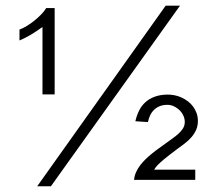

<svg xmlns="http://www.w3.org/2000/svg" viewBox="-20 -636 774 678"><path d="M173 -302.7V-607.4H143.1Q136.4 -596.3 125.1 -584.7Q113.9 -573.2 101 -562.8Q88 -552.4 74.4 -544.2Q60.8 -535.9 48.8 -531.5V-493.1Q58.5 -497.3 68.2 -502.1Q77.9 -506.8 87.9 -512.8Q97.8 -518.7 108.3 -525.7Q118.8 -532.6 130 -540.6V-302.7ZM669.5 -36.9H524.4Q528.3 -44.4 537.4 -53.7Q546.5 -63 558 -72.6Q569.4 -82.2 581.9 -91.6Q594.5 -101.1 605.2 -109.3Q618.8 -119.1 631.9 -129.1Q645 -139 655.4 -150.8Q665.9 -162.7 672.4 -176.9Q678.8 -191.1 678.8 -209Q678.8 -223.5 674.4 -235.9Q670 -248.2 662.5 -258.8Q655 -269.3 644.5 -277.5Q634 -285.6 621.9 -291.3Q609.9 -296.9 596.5 -299.6Q583.2 -302.3 569.9 -302Q544.3 -301.4 525.2 -294.1Q506.2 -286.9 492.8 -274.5Q479.4 -262.2 471 -245.1Q462.6 -228 458 -207.9Q462.2 -207.6 467.8 -207.2Q473.4 -206.8 479.6 -206.4Q485.7 -205.9 491.8 -205.7Q497.9 -205.4 502.4 -205Q505.2 -218.7 510.7 -229.9Q516.3 -241 524.9 -249Q533.5 -257 544.9 -261.4Q556.3 -265.8 571.4 -265.8Q583.2 -265.8 594.1 -260.7Q605 -255.6 613.6 -247.3Q622.2 -239 627.3 -228.1Q632.5 -217.2 632.5 -205.2Q632.5 -193.1 626.4 -183Q620.3 -173 610.5 -164.1Q600.8 -155.2 588.9 -146.9Q577.1 -138.5 565.3 -129.8Q554.3 -121.6 542 -113Q529.7 -104.4 517.7 -94.6Q505.6 -84.8 494.7 -74.4Q483.8 -64 474.9 -52.3Q466.1 -40.6 460.4 -27.8Q454.7 -15.1 453.4 -0.9H669.5ZM159.8 21.7 615.7 -616.1H565.1L111.4 21.7Z"/></svg>

Font: SaysetthaMai Thin
Style: Regular
Weight: 100
Designer: John M. Durdin
Foundry: Lao Script for Windows
Version: Version 1.101